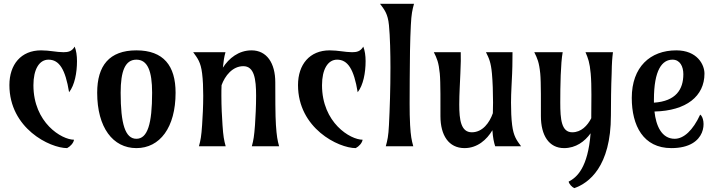

<svg xmlns="http://www.w3.org/2000/svg" viewBox="-20 -767 3764 1007"><path d="M29.3 -320.8C29.3 -93.8 241.7 9.8 332 9.8C349.1 1 365.7 -17.1 368.2 -34.2C303.7 -34.2 155.3 -123 155.3 -320.3C155.3 -402.8 185.5 -454.1 234.4 -454.1C290.5 -454.1 322.8 -403.8 342.3 -283.2C371.6 -320.3 383.8 -385.7 383.8 -446.3C383.8 -475.1 379.9 -502.4 371.6 -522.5C356.9 -497.1 336.9 -493.2 313 -493.2C276.4 -493.2 240.7 -502.9 195.3 -502.9C90.3 -502.9 29.3 -428.7 29.3 -320.8Z M612.8 -280.8C612.8 -395 636.7 -454.1 695.3 -454.1C753.9 -454.1 777.8 -395 777.8 -280.8C777.8 -117.2 753.9 -39.1 695.3 -39.1C636.7 -39.1 612.8 -117.2 612.8 -280.8ZM900.9 -280.8C900.9 -421.9 837.9 -502.9 695.3 -502.9C552.7 -502.9 489.7 -421.9 489.7 -280.8C489.7 -98.1 572.3 9.8 695.3 9.8C818.4 9.8 900.9 -98.1 900.9 -280.8Z M1162.6 -493.2H993.2C1016.6 -460.9 1032.7 -441.4 1040 -382.3C1044.4 -347.7 1045.9 -306.6 1045.9 -265.1C1045.9 -210 1043 -154.3 1040 -111.3C1036.1 -52.7 1032.2 -31.7 1023.4 0H1163.6C1154.8 -31.7 1150.9 -52.7 1147 -111.3C1144 -154.3 1141.1 -210 1141.1 -265.1C1141.1 -283.7 1141.1 -302.7 1142.1 -320.3C1159.7 -369.1 1199.2 -419.9 1256.3 -419.9C1313.5 -419.9 1323.2 -352.5 1323.2 -265.1C1323.2 -210 1320.3 -154.3 1317.4 -111.3C1313 -52.7 1309.6 -31.7 1300.8 0H1443.8C1435.1 -31.7 1431.2 -52.7 1427.2 -111.3C1423.8 -154.3 1423.8 -280.8 1423.8 -335.4C1423.8 -436.5 1378.9 -502.9 1299.3 -502.9C1231.4 -502.9 1180.2 -460.9 1148.9 -412.1C1152.8 -449.2 1155.3 -466.8 1162.6 -493.2Z M1543 -320.8C1543 -93.8 1755.4 9.8 1845.7 9.8C1862.8 1 1879.4 -17.1 1881.8 -34.2C1817.4 -34.2 1668.9 -123 1668.9 -320.3C1668.9 -402.8 1699.2 -454.1 1748 -454.1C1804.2 -454.1 1836.4 -403.8 1856 -283.2C1885.3 -320.3 1897.5 -385.7 1897.5 -446.3C1897.5 -475.1 1893.6 -502.4 1885.3 -522.5C1870.6 -497.1 1850.6 -493.2 1826.7 -493.2C1790 -493.2 1754.4 -502.9 1709 -502.9C1604 -502.9 1543 -428.7 1543 -320.8Z M2128.9 -351.6C2128.9 -443.8 2130.9 -562 2134.8 -634.8C2137.7 -694.3 2142.6 -714.8 2151.4 -747.1H1973.1C1996.6 -715.8 2014.2 -694.8 2020 -634.8C2025.9 -575.2 2027.8 -483.9 2027.8 -412.6C2027.8 -299.8 2024.4 -198.2 2020 -111.3C2017.1 -52.7 2012.2 -31.7 2003.4 0H2147.5C2138.7 -31.7 2134.3 -52.7 2130.9 -111.3C2127 -180.2 2128.9 -262.2 2128.9 -351.6Z M2577.1 0H2712.9C2689.5 -31.7 2673.3 -52.7 2666 -111.3C2661.6 -146.5 2660.2 -187 2660.2 -229C2660.2 -283.7 2664.6 -338.4 2666 -381.3C2668.5 -440.4 2667 -460.9 2668 -493.2H2528.8C2544.9 -460.9 2554.7 -440.4 2560.1 -381.3C2564 -338.4 2565.9 -283.7 2565.9 -229C2565.9 -210 2565.4 -191.4 2564.9 -173.3C2547.9 -124.5 2511.7 -73.2 2454.6 -73.2C2397.5 -73.2 2388.7 -137.7 2388.7 -219.2C2388.7 -277.8 2393.1 -335.4 2394.5 -381.3C2397 -440.4 2397.5 -460.9 2396.5 -493.2H2255.4C2271.5 -460.9 2280.8 -440.4 2286.6 -381.3C2291 -338.4 2290 -212.9 2290 -158.2C2290 -57.1 2333.5 9.8 2416.5 9.8C2483.4 9.8 2533.2 -34.2 2562.5 -84C2565.4 -43.5 2570.3 -21 2577.1 0Z M2962.4 185.5C2964.8 197.8 2979.5 214.4 2992.2 219.7C3067.4 193.8 3184.1 107.9 3184.1 -161.6C3184.1 -222.7 3185.1 -316.9 3188 -381.3C3189 -440.4 3190.9 -460.9 3194.8 -493.2H3050.8C3064.5 -460.9 3072.8 -439.9 3078.1 -381.3C3084 -316.4 3081.1 -222.7 3081.1 -161.6V-147C3061 -107.9 3028.3 -73.2 2981.4 -73.2C2924.3 -73.2 2918.5 -141.6 2918.5 -229C2918.5 -316.4 2920.4 -435.5 2931.2 -493.2H2782.2C2798.3 -460.9 2807.6 -440.4 2813.5 -381.3C2817.9 -338.4 2816.9 -212.9 2816.9 -158.2C2816.9 -57.1 2858.9 9.8 2938.5 9.8C3000 9.8 3046.9 -24.9 3077.6 -67.9C3063.5 112.3 3005.9 163.6 2962.4 185.5ZM3099.6 -200.2 3096.7 -188.5Z M3674.8 -380.9C3674.8 -428.2 3636.7 -502.9 3526.9 -502.9C3390.1 -502.9 3293.5 -415.5 3293.5 -253.4C3293.5 -107.9 3354 9.8 3501 9.8C3694.3 9.8 3683.6 -146 3652.3 -166C3614.3 -83 3565.9 -39.1 3518.6 -39.1C3449.7 -39.1 3420.4 -108.4 3412.6 -182.1C3580.1 -186 3674.8 -262.7 3674.8 -380.9ZM3409.7 -243.7C3409.7 -401.4 3453.1 -454.1 3507.3 -454.1C3546.4 -454.1 3564 -418.5 3564 -377.9C3564 -298.3 3525.4 -236.3 3409.7 -228.5Z"/></svg>

Font: Amarante
Style: Regular
Weight: 400
Designer: Karolina Lach
Foundry: Sorkin Type Co.
Version: Version 1.001